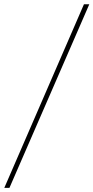

<svg xmlns="http://www.w3.org/2000/svg" viewBox="-58 -782 443 911"><path d="M365.7 -761.7 -13.2 109.4H-37.6L340.3 -761.7Z"/></svg>

Font: Inter 18pt Thin
Style: Italic
Weight: 250
Italic angle: -9.3988°
Version: Version 4.001;git-66647c0bb